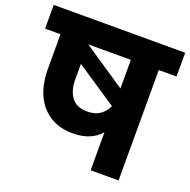

<svg xmlns="http://www.w3.org/2000/svg" viewBox="-147 -867 986 995"><g transform="rotate(20 345.5 -370.0)"><path d="M334 -280Q377 -280 405 -299.5Q433 -319 446 -350L220 -501V-413Q220 -355 247.5 -317.5Q275 -280 334 -280ZM456 -609H221L456 -451ZM-17 -740H708V-609H610V0H456V-210Q432 -181 393.5 -164.5Q355 -148 301 -148Q243 -148 199.5 -168.5Q156 -189 126.5 -225Q97 -261 82.5 -310.5Q68 -360 68 -418V-609H-17Z"/></g></svg>

Font: SVN-Poppins
Style: Bold
Weight: 700
Designer: Ninad Kale (Devanagari), Jonny Pinhorn (Latin)
Foundry: Indian Type Foundry
Version: Version 3.200;PS 1.000;hotconv 16.6.54;makeotf.lib2.5.65590